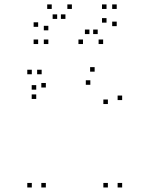

<svg xmlns="http://www.w3.org/2000/svg" viewBox="-20 -818 660 848"><path d="M519.5 10V-10H499.5V10ZM519.5 -376V-396H499.5V-376ZM398 -501.5V-521.5H378V-501.5ZM140 -422V-442H120V-422ZM140 -381V-401H120V-381ZM379 -443.5V-463.5H359V-443.5ZM456.5 -358.5V-378.5H436.5V-358.5ZM456.5 10V-10H436.5V10ZM182.5 10V-10H162.5V10ZM182.5 -431.5V-451.5H162.5V-431.5ZM164 -490V-510H144V-490ZM120.5 -490V-510H100.5V-490ZM120.5 10V-10H100.5V10ZM208.5 -778.5V-798.5H188.5V-778.5ZM148.5 -699.5V-719.5H128.5V-699.5ZM148.5 -623.5V-643.5H128.5V-623.5ZM193.5 -623.5V-643.5H173.5V-623.5ZM193.5 -684V-704H173.5V-684ZM232.5 -734.5V-754.5H212.5V-734.5ZM269 -734.5V-754.5H249V-734.5ZM346.5 -623.5V-643.5H326.5V-623.5ZM435.5 -623.5V-643.5H415.5V-623.5ZM495.5 -702.5V-722.5H475.5V-702.5ZM495.5 -778.5V-798.5H475.5V-778.5ZM450.5 -778.5V-798.5H430.5V-778.5ZM450.5 -718V-738H430.5V-718ZM411.5 -667.5V-687.5H391.5V-667.5ZM375 -667.5V-687.5H355V-667.5ZM297.5 -778.5V-798.5H277.5V-778.5Z"/></svg>

Font: Monaspace Krypton Dots Var
Style: Regular
Weight: 400
Designer: Riley Cran and the Lettermatic Team
Version: Version 1.100 (Monaspace Krypton Dots)